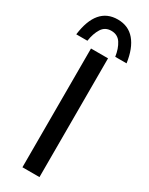

<svg xmlns="http://www.w3.org/2000/svg" viewBox="-241 -972 789 1015"><g transform="rotate(30 154.0 -464.5)"><path d="M103 -725H207V0H103ZM150 -929Q215 -929 254 -883Q293 -837 305 -751H236Q229 -798 209 -829Q189 -860 150 -860Q112 -860 92.5 -829Q73 -798 66 -751H-2Q21 -929 150 -929Z"/></g></svg>

Font: Reem Kufi Ink
Style: Regular
Weight: 400
Designer: Khaled Hosny
Version: Version 1.7